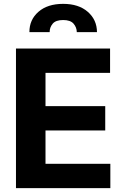

<svg xmlns="http://www.w3.org/2000/svg" viewBox="-20 -980 653 1000"><path d="M63.2 0V-727.3H553.3V-600.5H217V-427.2H528.1V-300.4H217V-126.8H554.7V0ZM133.2 -812.5Q132.8 -877.1 180.2 -918.5Q227.6 -959.9 308.9 -959.9Q389.6 -959.9 437.1 -918.5Q484.7 -877.1 485.1 -812.5H380Q379.6 -837.4 363.3 -856.5Q346.9 -875.7 308.9 -875.7Q270.2 -875.7 254.3 -856.4Q238.3 -837 238.6 -812.5Z"/></svg>

Font: Inter UI
Style: Bold
Weight: 700
Designer: Rasmus Andersson
Foundry: rsms
Version: 3.2;8d6f07862